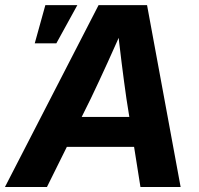

<svg xmlns="http://www.w3.org/2000/svg" viewBox="-54 -748 795 768"><path d="M-34.2 0 340.3 -727.5H534.2L668.5 0H507.8L451.7 -353.5Q441.9 -421.9 432.4 -497.8Q422.9 -573.7 412.6 -668H452.1Q411.1 -574.2 376.7 -498.5Q342.3 -422.9 309.1 -353.5L133.8 0ZM152.8 -160.6 172.9 -280.3H554.7L534.7 -160.6ZM85 -574.7 127.4 -727.5H255.4L171.4 -574.7Z"/></svg>

Font: Inter 28pt
Style: Bold Italic
Weight: 700
Italic angle: -9.3988°
Designer: Rasmus Andersson
Foundry: rsms
Version: Version 4.001;git-66647c0bb